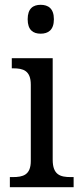

<svg xmlns="http://www.w3.org/2000/svg" viewBox="-20 -778 338 798"><path d="M149 -638C180 -638 204 -653 204 -698C204 -743 180 -758 149 -758C118 -758 95 -743 95 -698C95 -653 118 -638 149 -638ZM21 0H286V-42H274C231 -42 199 -51 199 -114V-536H29V-494H35C76 -494 108 -485 108 -426V-109C108 -50 75 -42 33 -42H21Z"/></svg>

Font: Noto Serif Armenian SemiCondensed
Style: Regular
Weight: 400
Width: 4
Designer: Monotype Design Team
Foundry: Monotype Imaging Inc.
Version: Version 2.008